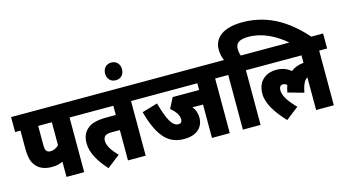

<svg xmlns="http://www.w3.org/2000/svg" viewBox="-96 -1265 2977 1656"><g transform="rotate(-15 1393.0 -437.5)"><path d="M486 -488H558V-622H0V-488H48V-332C48 -241 64 -202 90 -171C115 -140 159 -115 228 -115C268 -115 298 -121 328 -136V0H486ZM328 -488V-283C307 -262 281 -249 254 -249C237 -249 226 -254 219 -262C208 -275 206 -291 206 -330V-488Z M1035 -488H1107V-622H545V-488H877V-406H812C700 -406 653 -390 616 -355C587 -328 570 -290 570 -235C570 -146 626 -58 698 21L812 -68C760 -122 728 -169 728 -215C728 -231 733 -244 741 -253C753 -267 770 -271 812 -271H877V0H1035Z M880 -774C880 -728 909 -695 956 -695C1002 -695 1031 -728 1031 -774C1031 -819 1002 -853 956 -853C909 -853 880 -819 880 -774Z M1786 -488H1857V-622H1094V-488H1627V-428H1391L1343 -335C1385 -299 1412 -263 1412 -224C1412 -200 1401 -189 1380 -189C1328 -189 1291 -247 1246 -410L1107 -369C1176 -114 1272 -53 1396 -53C1503 -53 1568 -108 1568 -199C1568 -239 1556 -271 1532 -300C1550 -298 1571 -298 1587 -298H1627V0H1786Z M1903 -488V0H2061V-488H2133V-622H2051C2044 -640 2040 -661 2040 -684C2040 -732 2068 -761 2156 -761C2279 -761 2393 -702 2493 -615H2687C2563 -756 2393 -896 2137 -896C1966 -896 1880 -826 1880 -719C1880 -681 1889 -650 1901 -622H1844V-488Z M2120 -488H2557V-421C2513 -418 2475 -404 2444 -379C2403 -410 2367 -424 2309 -424C2239 -424 2145 -383 2145 -254C2145 -169 2205 -75 2294 19L2408 -69C2340 -138 2303 -193 2303 -245C2303 -268 2313 -288 2337 -288C2350 -288 2362 -283 2373 -273C2366 -254 2360 -233 2356 -210L2498 -170C2512 -246 2533 -279 2557 -291V0H2715V-488H2786V-622H2120Z"/></g></svg>

Font: Noto Sans Condensed Black
Style: Regular
Weight: 900
Width: 3
Designer: Monotype Design Team
Foundry: Monotype Imaging Inc.
Version: Version 2.013